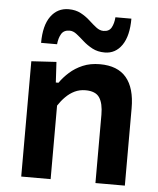

<svg xmlns="http://www.w3.org/2000/svg" viewBox="-53 -780 681 826"><g transform="rotate(5 288.0 -367.5)"><path d="M69.5 0Q69.5 -54 69.5 -104.5Q69.5 -155 69.5 -217V-267Q69.5 -323.5 69.5 -381.5Q69.5 -439.5 69.5 -498L177.5 -504.5L182.5 -416H194Q210.5 -440 234.8 -461.8Q259 -483.5 291.2 -497.2Q323.5 -511 365 -511Q441.5 -511 479.2 -466.2Q517 -421.5 517 -334Q517 -301.5 517 -274.2Q517 -247 517 -217Q517 -156.5 517 -105.2Q517 -54 517 0H390Q390 -54 390 -104.5Q390 -155 390 -210.5V-295Q390 -344 373.2 -369Q356.5 -394 313 -394Q287.5 -394 266.2 -383.8Q245 -373.5 227.8 -356.2Q210.5 -339 196.5 -317.5V-210.5Q196.5 -153.5 196.5 -103.8Q196.5 -54 196.5 0ZM380.5 -563Q350 -563 327 -575.2Q304 -587.5 286.2 -603.5Q268.5 -619.5 253.2 -631.5Q238 -643.5 222.5 -643.5Q197.5 -643.5 186.8 -625.5Q176 -607.5 173.5 -580.5H104.5Q104.5 -655.5 133.2 -695.2Q162 -735 210.5 -735Q240.5 -735 263 -723Q285.5 -711 302.8 -695Q320 -679 335.5 -667Q351 -655 367 -655Q391.5 -655 401.5 -673Q411.5 -691 413.5 -718H482.5Q482.5 -643.5 454.8 -603.2Q427 -563 380.5 -563Z"/></g></svg>

Font: Commissioner Thin SemiBold
Style: Regular
Weight: 600
Version: Version 1.000